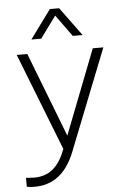

<svg xmlns="http://www.w3.org/2000/svg" viewBox="-62 -809 691 1049"><g transform="rotate(-5 283.0 -284.0)"><path d="M137 -607 252 -764H303L418 -607H364L278 -726L191 -607ZM86 196Q67 196 54.5 194Q42 192 42 192V143Q42 143 56 144.5Q70 146 86 146Q147 146 188 113Q229 80 255 13L259 4L50 -530H108L287 -67L467 -530H525L306 24Q238 196 86 196Z"/></g></svg>

Font: Be Vietnam Pro ExtraLight
Style: Regular
Weight: 200
Designer: Lam Bao, Tony Le, Vietanh Nguyen
Foundry: Yellow Type Foundry
Version: Version 1.002; ttfautohint (v1.8.3)